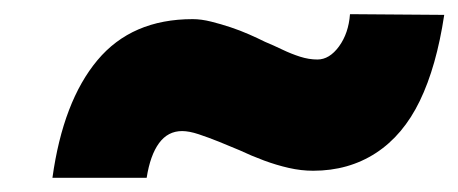

<svg xmlns="http://www.w3.org/2000/svg" viewBox="-20 -433 647 271"><path d="M422 -192Q405 -192 387.5 -196Q370 -200 352.5 -206.5Q335 -213 318 -221Q304 -227 289 -233Q274 -239 260.5 -243.5Q247 -248 237 -248Q217 -248 204.5 -231Q192 -214 187 -182H54Q69 -290 117.5 -348Q166 -406 252 -406Q264 -406 278 -402.5Q292 -399 305.5 -394.5Q319 -390 331.5 -384.5Q344 -379 354 -374Q366 -369 378.5 -363Q391 -357 403.5 -353Q416 -349 428 -349Q445 -349 458.5 -367.5Q472 -386 474 -413L607 -412Q596 -339 572.5 -290.5Q549 -242 510.5 -217Q472 -192 422 -192Z"/></svg>

Font: Lexend ExtBd
Style: Italic
Weight: 800
Italic angle: -8.13011°
Designer: Bonnie Shaver-Troup, Thomas Jockin
Foundry: Lexend
Version: Version 1.007